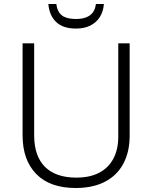

<svg xmlns="http://www.w3.org/2000/svg" viewBox="-20 -931 762 961"><path d="M629 -252Q629 -171 597.5 -112Q566 -53 505.5 -21.5Q445 10 359 10Q230 10 161.5 -60Q93 -130 93 -254V-714H151V-254Q151 -150 205 -96Q259 -42 362 -42Q430 -42 476.5 -66.5Q523 -91 547.5 -137Q572 -183 572 -248V-714H629ZM500 -911Q497 -873 479.5 -845.5Q462 -818 432 -803Q402 -788 360 -788Q296 -788 261.5 -820.5Q227 -853 222 -911H262Q265 -885 276.5 -868Q288 -851 309.5 -843.5Q331 -836 361 -836Q390 -836 411 -844Q432 -852 444.5 -868.5Q457 -885 460 -911Z"/></svg>

Font: Noto Sans Armenian Light
Style: Regular
Weight: 300
Designer: Monotype Design Team
Foundry: Monotype Imaging Inc.
Version: Version 2.007